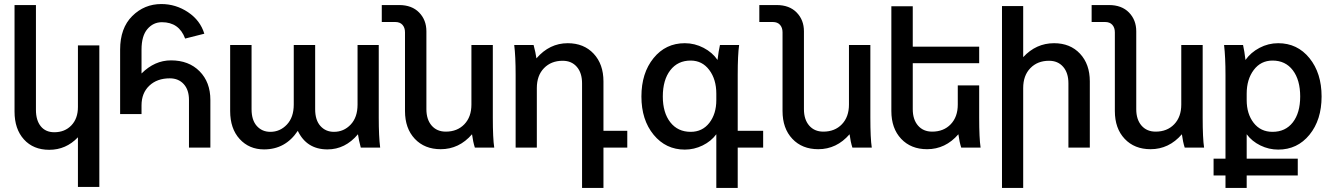

<svg xmlns="http://www.w3.org/2000/svg" viewBox="-20 -731 6603 951"><path d="M472 195H366V-51Q307 11 224 11Q145 11 98.5 -40.5Q52 -92 52 -178V-706H158V-187Q158 -135 182 -105.5Q206 -76 249 -76Q301 -76 333.5 -110Q366 -144 366 -201V-506H472Z M681 -367Q746 -432 827 -432Q915 -432 968.5 -378Q1022 -324 1022 -236V0H916V-236Q916 -286 890 -314.5Q864 -343 821 -343Q758 -343 719.5 -306.5Q681 -270 681 -209V-166H575V-485Q575 -592 635 -651.5Q695 -711 779 -711Q851 -711 911.5 -670.5Q972 -630 992 -564L897 -540Q867 -621 782 -621Q739 -621 710 -587Q681 -553 681 -485Z M1767 0Q1757 -37 1753 -66Q1690 9 1602 9Q1499 9 1455 -83Q1394 9 1288 9Q1214 9 1167 -42.5Q1120 -94 1120 -181V-508H1226V-190Q1226 -136 1252 -107Q1278 -78 1319 -78Q1367 -78 1401 -114Q1435 -150 1435 -213V-508H1541V-190Q1541 -136 1567 -107Q1593 -78 1634 -78Q1683 -78 1717 -114Q1751 -150 1751 -213V-508H1856V-148Q1856 -55 1863 0Z M2332 0Q2323 -28 2318 -66Q2254 8 2163 8Q2083 8 2034.5 -43.5Q1986 -95 1986 -181V-571Q1986 -594 1973.5 -608Q1961 -622 1938 -622H1871V-706H1957Q2020 -706 2056 -669Q2092 -632 2092 -576V-190Q2092 -139 2118 -109Q2144 -79 2188 -79Q2245 -79 2280 -115.5Q2315 -152 2315 -213V-508H2421V-148Q2421 -46 2428 0Z M2623 -508Q2633 -471 2637 -442Q2702 -517 2792 -517Q2872 -517 2920.5 -465Q2969 -413 2969 -328V-83H3087V0H2969V200H2863V-318Q2863 -370 2837 -400Q2811 -430 2767 -430Q2710 -430 2674.5 -393.5Q2639 -357 2639 -295V0H2534V-360Q2534 -453 2527 -508Z M3528 -66Q3502 -31 3460 -10.5Q3418 10 3372 10Q3278 10 3217.5 -63.5Q3157 -137 3157 -253Q3157 -369 3217 -443Q3277 -517 3372 -517Q3421 -517 3465 -494Q3509 -471 3534 -434Q3539 -477 3546 -508H3641Q3634 -460 3634 -360V-83H3760V0H3634V200H3528ZM3263 -253Q3263 -173 3300 -125.5Q3337 -78 3401 -78Q3459 -78 3493.5 -122.5Q3528 -167 3528 -235V-267Q3528 -338 3493 -384.5Q3458 -431 3401 -431Q3337 -431 3300 -383Q3263 -335 3263 -253Z M4202 0Q4193 -28 4188 -66Q4124 8 4033 8Q3953 8 3904.5 -43.5Q3856 -95 3856 -181V-571Q3856 -594 3843.5 -608Q3831 -622 3808 -622H3741V-706H3827Q3890 -706 3926 -669Q3962 -632 3962 -576V-190Q3962 -139 3988 -109Q4014 -79 4058 -79Q4115 -79 4150 -115.5Q4185 -152 4185 -213V-508H4291V-148Q4291 -46 4298 0Z M4741 0Q4732 -28 4727 -66Q4663 8 4572 8Q4492 8 4443.5 -43.5Q4395 -95 4395 -181V-700H4501V-500H4830V-418H4501V-190Q4501 -139 4527 -109Q4553 -79 4597 -79Q4654 -79 4689 -115.5Q4724 -152 4724 -213V-308H4830V-148Q4830 -46 4837 0Z M5048 -448Q5112 -517 5201 -517Q5281 -517 5329.5 -465Q5378 -413 5378 -328V0H5272V-318Q5272 -370 5246 -400Q5220 -430 5176 -430Q5119 -430 5083.5 -393.5Q5048 -357 5048 -295V200H4943V-701H5048Z M5848 0Q5839 -28 5834 -66Q5770 8 5679 8Q5599 8 5550.5 -43.5Q5502 -95 5502 -181V-571Q5502 -594 5489.5 -608Q5477 -622 5454 -622H5387V-706H5473Q5536 -706 5572 -669Q5608 -632 5608 -576V-190Q5608 -139 5634 -109Q5660 -79 5704 -79Q5761 -79 5796 -115.5Q5831 -152 5831 -213V-508H5937V-148Q5937 -46 5944 0Z M6155 -66V55H6408V138H6155V200H6050V138H5991V55H6050V-360Q6050 -448 6043 -508H6137Q6144 -477 6149 -434Q6175 -471 6218.5 -494Q6262 -517 6311 -517Q6406 -517 6466 -443Q6526 -369 6526 -253Q6526 -137 6466 -63.5Q6406 10 6311 10Q6265 10 6223 -10.5Q6181 -31 6155 -66ZM6155 -235Q6155 -167 6189.5 -122.5Q6224 -78 6283 -78Q6347 -78 6383.5 -125Q6420 -172 6420 -253Q6420 -335 6383.5 -383Q6347 -431 6283 -431Q6225 -431 6190 -384.5Q6155 -338 6155 -267Z"/></svg>

Font: LT Superior Semi-bold
Style: Regular
Weight: 600
Designer: Daniel Lyons
Foundry: LyonsType
Version: Version 1.0